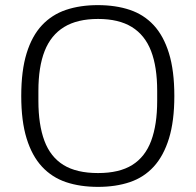

<svg xmlns="http://www.w3.org/2000/svg" viewBox="-20 -718 764 750"><path d="M363 12Q293 12 238 -6.5Q183 -25 144 -67Q105 -109 84 -177Q63 -245 63 -343Q63 -442 84 -510Q105 -578 144 -619.5Q183 -661 238 -679.5Q293 -698 362 -698Q432 -698 487 -679.5Q542 -661 580.5 -619.5Q619 -578 640 -510Q661 -442 661 -343Q661 -245 640 -177Q619 -109 580.5 -67Q542 -25 487 -6.5Q432 12 363 12ZM363 -42Q446 -42 496.5 -73.5Q547 -105 570.5 -168Q594 -231 594 -324V-363Q594 -457 570 -519Q546 -581 495 -612.5Q444 -644 363 -644Q282 -644 230.5 -612.5Q179 -581 154.5 -519Q130 -457 130 -363V-324Q130 -231 153.5 -168Q177 -105 228 -73.5Q279 -42 363 -42Z"/></svg>

Font: Archivo Expanded ExtraLight
Style: Regular
Weight: 250
Width: 7
Designer: Hector Gatti
Foundry: Omnibus-Type
Version: Version 2.001